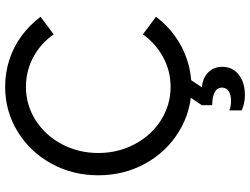

<svg xmlns="http://www.w3.org/2000/svg" viewBox="-134 -627 985 757"><g transform="rotate(-90 358.5 -248.5)"><path d="M45.9 -353.5Q45.9 -455.1 92.3 -539.1Q138.7 -623 218.8 -671.9Q298.8 -720.7 394.5 -720.7Q450.2 -720.7 501.5 -704.1Q552.7 -687.5 595.7 -655.8Q638.7 -624 670.9 -581.1L601.6 -529.3Q565.4 -581.1 511.2 -609.9Q457 -638.7 394.5 -638.7Q323.2 -638.7 263.2 -600.6Q203.1 -562.5 168.5 -497.1Q133.8 -431.6 133.8 -353.5Q133.8 -275.4 168.5 -210Q203.1 -144.5 263.2 -106.4Q323.2 -68.4 394.5 -68.4Q457 -68.4 511.2 -97.7Q565.4 -127 601.6 -177.7L670.9 -126Q638.7 -83 595.7 -51.8Q552.7 -20.5 501.5 -3.4Q450.2 13.7 394.5 13.7Q298.8 13.7 218.8 -35.2Q138.7 -84 92.3 -168Q45.9 -252 45.9 -353.5ZM301.8 211.9V163.1Q318.4 169.9 338.9 169.9Q364.3 169.9 377.9 160.2Q391.6 150.4 391.6 134.8Q391.6 115.2 373.5 105.5Q355.5 95.7 322.3 95.7V54.7L364.3 -7.8H434.6L383.8 68.4V54.7Q410.2 54.7 430.7 64.9Q451.2 75.2 462.4 93.3Q473.6 111.3 473.6 135.7Q473.6 162.1 460 182.1Q446.3 202.1 420.9 213.4Q395.5 224.6 362.3 224.6Q330.1 224.6 301.8 211.9Z"/></g></svg>

Font: Wanted Sans Variable
Style: Regular
Weight: 400
Designer: Original Design by Kil Hyung-jin and Kang Hanbin, Wanted Lab, Inc; Hangeul from Source Han Sans by Jang Soo-young and Ka
Foundry: Wanted Lab, Inc.
Version: Version 1.003;Glyphs 3.2 (3227)